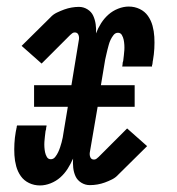

<svg xmlns="http://www.w3.org/2000/svg" viewBox="-20 -558 540 586"><path d="M102 8Q84 8 68.5 0.5Q53 -7 43.5 -20.5Q34 -34 29.5 -50.5Q25 -67 24 -84.5Q23 -102 24 -120Q25 -138 28 -155Q28 -156 28.5 -157.5Q29 -159 29 -160Q29 -160 29 -160Q29 -160 29 -160V-161Q30 -163 30 -165Q30 -167 31 -169Q31 -170 31 -171.5Q31 -173 32 -175H122Q122 -174 122 -172.5Q122 -171 121 -169Q121 -166 120.5 -163Q120 -160 119 -158Q118 -149 117 -141Q116 -133 115.5 -125Q115 -117 115.5 -109Q116 -101 117.5 -93.5Q119 -86 123 -79Q127 -72 135 -72Q143 -72 148.5 -79Q154 -86 157.5 -93.5Q161 -101 163.5 -108.5Q166 -116 168 -123.5Q170 -131 171.5 -138.5Q173 -146 174 -154L187 -232H84V-298H198L221 -438Q222 -446 219 -452.5Q216 -459 208 -459Q204 -459 200.5 -456.5Q197 -454 194 -451L107 -364L46 -418L134 -505Q142 -514 153.5 -519.5Q165 -525 176 -529Q187 -533 198.5 -535Q210 -537 221 -537Q235 -537 247 -529.5Q259 -522 264.5 -510Q270 -498 272 -484Q274 -470 273 -456Q279 -472 288.5 -487Q298 -502 311 -513.5Q324 -525 340.5 -531.5Q357 -538 373 -538Q391 -538 406.5 -530.5Q422 -523 431.5 -509.5Q441 -496 445.5 -479.5Q450 -463 451 -445.5Q452 -428 451 -410Q450 -392 447 -375Q447 -374 446.5 -372.5Q446 -371 446 -370Q446 -370 446 -370Q446 -370 446 -370V-369Q446 -367 445.5 -365Q445 -363 445 -361Q444 -360 444 -358.5Q444 -357 444 -355H353Q353 -356 353.5 -357.5Q354 -359 354 -361Q354 -364 354.5 -367Q355 -370 356 -372Q357 -381 358 -389Q359 -397 359.5 -405Q360 -413 359.5 -421Q359 -429 357.5 -436.5Q356 -444 352 -451Q348 -458 340 -458Q332 -458 326.5 -451Q321 -444 317.5 -436.5Q314 -429 312 -421.5Q310 -414 308 -406.5Q306 -399 304.5 -391.5Q303 -384 301 -376L288 -298H391V-232H278L254 -92Q253 -84 256 -77.5Q259 -71 267 -71Q271 -71 274.5 -73.5Q278 -76 281 -79L368 -166L429 -112L341 -25Q333 -16 322 -10.5Q311 -5 300 -1Q289 3 277.5 5Q266 7 254 7Q240 7 228 -0.5Q216 -8 210.5 -20Q205 -32 203.5 -46Q202 -60 203 -74Q196 -58 186.5 -43Q177 -28 164 -16.5Q151 -5 134.5 1.5Q118 8 102 8Z"/></svg>

Font: Iosevka Slab Medium
Style: Italic
Weight: 500
Italic angle: -9°
Monospace: yes
Designer: Belleve Invis
Foundry: Belleve Invis
Version: Version 11.1.0; ttfautohint (v1.8.3)